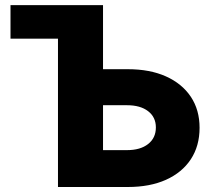

<svg xmlns="http://www.w3.org/2000/svg" viewBox="-20 -748 843 768"><path d="M22 -593.3V-727.5H392.1V-471.2H491.2Q579.6 -471.2 643.8 -442.4Q708 -413.6 743.2 -361.1Q778.3 -308.6 778.3 -236.8Q778.3 -164.1 743.2 -110.8Q708 -57.6 643.8 -28.8Q579.6 0 491.2 0H211.9V-593.3ZM392.1 -327.1V-147.5H488.3Q541.5 -147.5 572.5 -171.9Q603.5 -196.3 603.5 -238.3Q603.5 -279.3 572.5 -303.2Q541.5 -327.1 488.3 -327.1Z"/></svg>

Font: Inter Display Extra Bold
Style: Regular
Weight: 800
Designer: Rasmus Andersson
Foundry: rsms
Version: Version 4.000;git-4fc901f